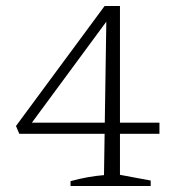

<svg xmlns="http://www.w3.org/2000/svg" viewBox="-20 -617 594 637"><path d="M214 0V-16Q243 -24 271 -29Q299 -34 325 -36L333 -563L343 -559L74 -194L67 -210H509V-173H44L33 -199L327 -597H378V-37L480 -18V0Z"/></svg>

Font: Piazzolla Thin Thin
Style: Regular
Weight: 250
Version: Version 2.005